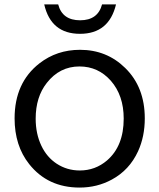

<svg xmlns="http://www.w3.org/2000/svg" viewBox="-20 -805 720 867"><path d="M440.9 -785.2H503.9Q472.2 -652.3 341.3 -652.3Q210 -652.3 179.7 -785.2H242.7Q261.2 -713.4 341.8 -713.4Q421.9 -713.4 440.9 -785.2ZM341.3 -580.1Q461.9 -580.1 545.4 -498Q633.8 -411.6 633.8 -270.5Q633.8 -188.5 603.5 -122.1Q564.5 -37.1 484.9 5.9Q418.5 42 339.4 42Q195.8 42 111.8 -64Q45.9 -147 45.9 -270.5Q45.9 -431.6 158.2 -519Q236.8 -580.1 341.3 -580.1ZM338.9 -504.9Q249.5 -504.9 191.4 -430.7Q141.1 -367.2 141.1 -269Q141.1 -200.7 167 -146.5Q191.4 -95.2 235.8 -65.9Q282.7 -35.2 340.3 -35.2Q410.2 -35.2 463.4 -80.6Q538.6 -145.5 538.6 -269.5Q538.6 -374 480.5 -440.4Q423.3 -504.9 338.9 -504.9Z"/></svg>

Font: BIZ UDPGothic
Style: Regular
Weight: 400
Designer: TypeBank Co., Ltd.
Foundry: Morisawa Inc.
Version: Version 1.051